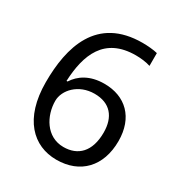

<svg xmlns="http://www.w3.org/2000/svg" viewBox="-173 -845 917 976"><g transform="rotate(30 286.0 -357.0)"><path d="M55 -305C55 -91 162 10 298 10C437 10 525 -81 525 -230C525 -368 442 -447 318 -447C232 -447 179 -410 149 -363H143C150 -519 199 -652 384 -652C414 -652 446 -648 470 -640V-715C448 -721 410 -724 382 -724C113 -724 55 -510 55 -305ZM297 -64C196 -64 144 -160 144 -247C144 -310 206 -378 300 -378C392 -378 438 -321 438 -230C438 -117 381 -64 297 -64Z"/></g></svg>

Font: Noto Sans Lycian
Style: Regular
Weight: 400
Designer: Monotype Design Team
Foundry: Monotype Imaging Inc.
Version: Version 2.002